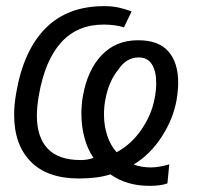

<svg xmlns="http://www.w3.org/2000/svg" viewBox="-20 -575 640 625"><path d="M339.5 -7.5Q298.5 6 236.5 6Q134 6 80 -49Q26 -104 26 -201.5Q26 -234.5 33 -274Q57 -411.5 128.5 -483.2Q200 -555 318.5 -555Q344.5 -555 364.5 -550.8Q384.5 -546.5 408.5 -538L383.5 -486Q354.5 -495 317 -495Q232 -495 179.2 -437Q126.5 -379 106.5 -265Q100 -226 100 -199Q100 -128.5 135.2 -91.2Q170.5 -54 242 -54Q265.5 -54 284.5 -61Q265.5 -88 255.2 -125.5Q245 -163 245 -205Q245 -236 250 -263Q265 -347.5 311.2 -395.8Q357.5 -444 429.5 -444Q496.5 -444 528.2 -407.5Q560 -371 560 -306Q560 -280 554.5 -248Q543.5 -187 506.2 -129.5Q469 -72 415 -39.5Q441 -30 470.5 -30Q497 -30 531 -40L525 22Q503.5 30 466.5 30Q392 30 339.5 -7.5ZM484 -258Q488.5 -283 488.5 -305Q488.5 -343 474.5 -365.5Q460.5 -388 431 -388Q411 -388 394.2 -377.8Q377.5 -367.5 365 -348Q350.5 -331 339.2 -305.5Q328 -280 322.5 -248Q318.5 -227.5 318.5 -202Q318.5 -166 329 -134Q339.5 -102 359.5 -79.5Q407 -104.5 440.8 -153.8Q474.5 -203 484 -258Z"/></svg>

Font: JuliaMono Italic
Style: Regular
Weight: 400
Italic angle: -9°
Monospace: yes
Designer: cormullion
Foundry: corm
Version: Version 0.049; ttfautohint (v1.8.4)